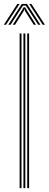

<svg xmlns="http://www.w3.org/2000/svg" viewBox="-34 -973 253 993"><path d="M106.8 0V-800H116.5V0ZM67.5 0V-800H77.2V0ZM87.2 0V-800H97V0ZM-14.2 -845 55.8 -952.8H67.5L-2.8 -845ZM8.8 -845 78.8 -952.8H105.5L175.2 -845H163.5L110.2 -927.5L99 -944H85.2L73.8 -927.2L20.8 -845ZM32 -845 80.2 -921 87.8 -935H96.5L104 -921L152.2 -845H140.5L96 -915.5L93.2 -924.2H91L88.2 -915.5L43.8 -845ZM186.8 -845 116.8 -952.8H128.2L198.5 -845Z"/></svg>

Font: Big Shoulders Inline Text Thin ExtraLight
Style: Regular
Weight: 250
Version: Version 2.002